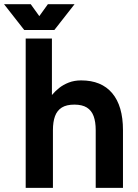

<svg xmlns="http://www.w3.org/2000/svg" viewBox="-73 -909 667 929"><path d="M390.1 0H522V-279.3Q522 -396.5 469.8 -458.3Q417.7 -520 319.8 -520Q286.4 -520 259.8 -509.6Q233.2 -499.3 213.1 -483.3Q193.1 -467.3 178.2 -449.2V-722.7H51.3V0H183.1V-279.3Q183.1 -319.6 193.2 -347Q203.4 -374.5 226.1 -388.7Q248.8 -402.8 286.6 -402.8Q324.5 -402.8 347.2 -388.7Q369.9 -374.5 380 -347Q390.1 -319.6 390.1 -279.3ZM75.7 -888.7H-53.5L44.4 -763.7H165.5ZM158.7 -888.7 68.8 -763.7H189.9L287.8 -888.7Z"/></svg>

Font: Giphurs
Style: Regular
Weight: 400
Version: Version 2.010